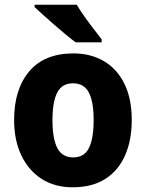

<svg xmlns="http://www.w3.org/2000/svg" viewBox="-20 -786 621 816"><path d="M540 -276Q540 -191 512 -126.5Q484 -62 428 -26Q372 10 289 10Q212 10 156.5 -26Q101 -62 70.5 -126Q40 -190 40 -276Q40 -407 104.5 -483Q169 -559 292 -559Q365 -559 421 -526.5Q477 -494 508.5 -430.5Q540 -367 540 -276ZM203 -275Q203 -197 223.5 -157Q244 -117 291 -117Q338 -117 358 -157Q378 -197 378 -276Q378 -354 357.5 -393Q337 -432 290 -432Q244 -432 223.5 -393Q203 -354 203 -275ZM306 -766Q319 -744 338.5 -716.5Q358 -689 378 -663Q398 -637 412 -619V-606H302Q285 -618 261 -638Q237 -658 211.5 -680Q186 -702 163.5 -722.5Q141 -743 127 -756V-766Z"/></svg>

Font: Noto Sans Ethiopic SemiCondensed ExtraBold
Style: Regular
Weight: 800
Width: 4
Designer: Monotype Design Team
Foundry: Monotype Imaging Inc.
Version: Version 2.102; ttfautohint (v1.8.4.7-5d5b)